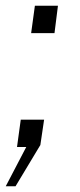

<svg xmlns="http://www.w3.org/2000/svg" viewBox="-28 -510 278 666"><path d="M80 -395H161L173 -490H93ZM-8 136H26L112 -7L125 -95H44L31 0H63Z"/></svg>

Font: United Sans ExtraLight
Style: Italic
Weight: 200
Italic angle: -8°
Designer: Pablo Impallari, Rodrigo Fuenzalida (Modified by Dan O. Williams)
Version: Version 1.000;PS 001.000;hotconv 1.0.88;makeotf.lib2.5.64775